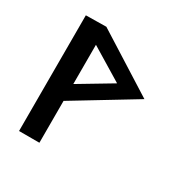

<svg xmlns="http://www.w3.org/2000/svg" viewBox="-104 -483 552 572"><g transform="rotate(30 172.0 -196.5)"><path d="M104 -396V-334L216 -266L104 -199V-141L310 -266ZM104 -396 34 -395V3H104Z"/></g></svg>

Font: Hussar Tani
Style: Bold
Weight: 700
Foundry: Cannot Into Space Fonts
Version: Version 0.92